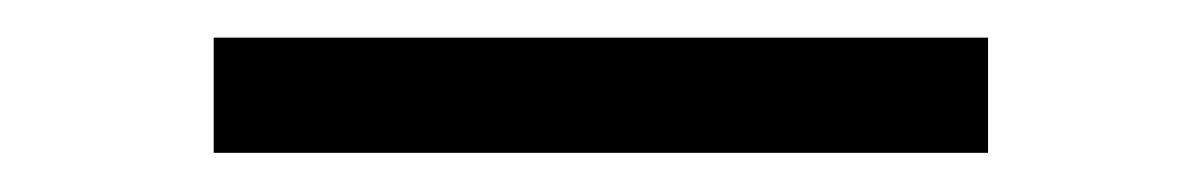

<svg xmlns="http://www.w3.org/2000/svg" viewBox="-20 -689 626 100"><path d="M91.3 -609.4H494.6V-669.4H91.3Z"/></svg>

Font: Cascadia Mono NF Light
Style: Regular
Weight: 300
Monospace: yes
Designer: Aaron Bell
Foundry: Saja Typeworks
Version: Version 2404.023